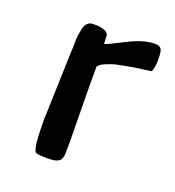

<svg xmlns="http://www.w3.org/2000/svg" viewBox="-91 -516 537 590"><g transform="rotate(20 177.5 -221.0)"><path d="M77 -106 84 -328Q85 -336 85 -356Q85 -376 86.5 -386Q88 -396 91 -410Q97 -435 120 -435Q170 -435 170 -413Q170 -396 171 -389Q177 -389 229 -416Q281 -443 318 -443Q333 -443 338.5 -435.5Q344 -428 344 -401Q344 -374 337 -360Q331 -359 315.5 -357Q300 -355 292.5 -354Q285 -353 271 -350.5Q257 -348 249 -346.5Q241 -345 229.5 -342.5Q218 -340 210.5 -337Q203 -334 195 -331Q179 -325 173 -315V-250L175 -80V-65Q175 -61 175 -48.5Q175 -36 174.5 -28Q174 -20 170 -12Q162 1 128.5 1Q95 1 89 -3Q77 -11 77 -106Z"/></g></svg>

Font: Cagliostro
Style: Regular
Weight: 400
Designer: Matthew Desmond
Foundry: Matthew Desmond
Version: Version